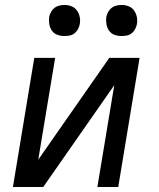

<svg xmlns="http://www.w3.org/2000/svg" viewBox="-20 -753 640 773"><path d="M32 0 118 -520H202L134 -110L420 -520H542L456 0H372L440 -410L154 0ZM469 -608Q454 -608 440.5 -613Q427 -618 419 -629.5Q411 -641 408.5 -655.5Q406 -670 408 -685Q410 -695 415.5 -705Q421 -715 429.5 -721.5Q438 -728 448.5 -730.5Q459 -733 470 -733Q485 -733 498.5 -727.5Q512 -722 520 -710.5Q528 -699 531 -684.5Q534 -670 531 -655Q529 -645 523.5 -635Q518 -625 509.5 -618.5Q501 -612 490.5 -610Q480 -608 469 -608ZM239 -608Q224 -608 210.5 -613Q197 -618 189 -629.5Q181 -641 178.5 -655.5Q176 -670 178 -685Q180 -695 185.5 -705Q191 -715 199.5 -721.5Q208 -728 218.5 -730.5Q229 -733 240 -733Q255 -733 268.5 -727.5Q282 -722 290 -710.5Q298 -699 301 -684.5Q304 -670 301 -655Q299 -645 293.5 -635Q288 -625 279.5 -618.5Q271 -612 260.5 -610Q250 -608 239 -608Z"/></svg>

Font: Iosevka Custom Oblique
Style: Regular
Weight: 400
Italic angle: -9°
Designer: Belleve Invis
Foundry: Belleve Invis
Version: Version 27.0.1